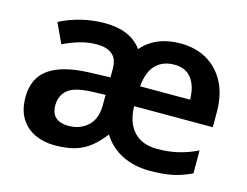

<svg xmlns="http://www.w3.org/2000/svg" viewBox="-82 -684 1063 825"><g transform="rotate(15 449.5 -271.5)"><path d="M628 -553Q696 -553 746.5 -523.5Q797 -494 825.5 -439.5Q854 -385 854 -307V-241H504Q506 -167 543 -128Q580 -89 646 -89Q696 -89 739 -99Q782 -109 825 -130V-28Q784 -8 742 1Q700 10 640 10Q572 10 518.5 -16Q465 -42 431 -95Q404 -60 375 -36.5Q346 -13 308.5 -1.5Q271 10 216 10Q169 10 129.5 -8Q90 -26 66.5 -63.5Q43 -101 43 -158Q43 -243 102.5 -285Q162 -327 282 -331L374 -334V-373Q374 -417 349.5 -436.5Q325 -456 283 -456Q243 -456 206 -445Q169 -434 133 -417L92 -505Q133 -527 185 -540Q237 -553 291 -553Q348 -553 389.5 -535.5Q431 -518 457 -482Q487 -517 529.5 -535Q572 -553 628 -553ZM312 -254Q235 -251 205.5 -225.5Q176 -200 176 -157Q176 -120 196.5 -103Q217 -86 252 -86Q304 -86 338.5 -117.5Q373 -149 373 -210V-256ZM626 -458Q574 -458 543 -426Q512 -394 507 -330H729Q729 -387 703.5 -422.5Q678 -458 626 -458Z"/></g></svg>

Font: Noto Sans Adlam Unjoined SemiBold
Style: Regular
Weight: 600
Version: Version 3.001